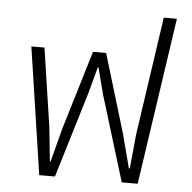

<svg xmlns="http://www.w3.org/2000/svg" viewBox="-51 -764 815 816"><g transform="rotate(5 356.0 -356.5)"><path d="M65 -542H121L171 -207L186 -62H189L227 -207L328 -542H384L485 -207L523 -62H527L541 -207L615 -713H671L566 0H498L386 -366L357 -478H354L324 -366L213 0H146Z"/></g></svg>

Font: IBM Plex Sans Thai Light
Style: Regular
Weight: 300
Designer: Mike Abbink, Paul van der Laan, Pieter van Rosmalen, Ben Mitchell, Mark Frömberg
Foundry: Bold Monday
Version: Version 1.2